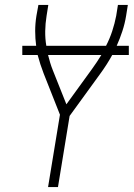

<svg xmlns="http://www.w3.org/2000/svg" viewBox="-20 -755 540 775"><path d="M174 0 222 -292 156 -459Q149 -477 143 -495.5Q137 -514 132 -533H70V-570H126Q122 -599 122 -629.5Q122 -660 127 -691L135 -735H175L168 -691Q163 -660 162.5 -629.5Q162 -599 167 -570H408Q423 -599 433 -629.5Q443 -660 449 -691L456 -735H496L489 -691Q484 -660 474 -629.5Q464 -599 451 -570H500V-533H433Q422 -513 409.5 -493.5Q397 -474 383 -455L261 -287L214 0ZM248 -334 351 -476Q361 -490 370.5 -504Q380 -518 389 -533H174Q178 -517 182.5 -502Q187 -487 193 -472Z"/></svg>

Font: Iosevka Curly XLtObl
Style: Regular
Weight: 200
Italic angle: -9°
Monospace: yes
Designer: Belleve Invis
Foundry: Belleve Invis
Version: Version 11.1.0; ttfautohint (v1.8.3)